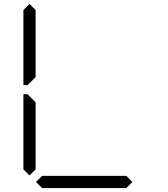

<svg xmlns="http://www.w3.org/2000/svg" viewBox="-20 -956 856 976"><path d="M130 -64 99 -95V-477H120L130 -467L161 -436V-95ZM130 -533 120 -523H99V-905L130 -936L161 -905V-564ZM653 -31 622 0H194L163 -31L194 -62H622Z"/></svg>

Font: DSEG7 Classic Mini
Style: Light
Weight: 300
Designer: Keshikan(Twitter:@keshinomi_88pro)
Version: Version 0.46